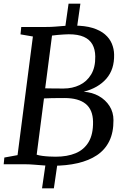

<svg xmlns="http://www.w3.org/2000/svg" viewBox="-21 -889 673 1039"><path d="M264.5 8Q240.5 8 213.8 6Q187 4 162.2 2Q137.5 0 118.5 0H-1L2.5 -36.5L74 -49.5L157 -691.5L90 -703L94 -743H226Q255.5 -743 279.2 -745Q303 -747 326.2 -748.8Q349.5 -750.5 378.5 -750.5Q438.5 -750.5 480 -737.8Q521.5 -725 547 -703Q572.5 -681 584.2 -652.8Q596 -624.5 596.5 -594Q598.5 -514 554.8 -463.5Q511 -413 432 -392.5Q478 -389.5 514.2 -369Q550.5 -348.5 571.8 -315Q593 -281.5 593 -239Q593.5 -172.5 570.5 -125.5Q547.5 -78.5 503.8 -49.2Q460 -20 399.2 -6Q338.5 8 264.5 8ZM323.5 -410Q370.5 -410 409.8 -428.8Q449 -447.5 472.2 -486Q495.5 -524.5 494.5 -583.5Q494 -622 479 -648.8Q464 -675.5 432.8 -689.5Q401.5 -703.5 351 -703.5Q342 -703.5 325.2 -702.5Q308.5 -701.5 291 -700Q273.5 -698.5 260.5 -696.5L223.5 -411Q247 -410.5 273 -410.2Q299 -410 323.5 -410ZM280.5 -41Q343 -41 388.5 -60Q434 -79 458.8 -120.8Q483.5 -162.5 482.5 -230Q481.5 -295.5 442.5 -327Q403.5 -358.5 328 -358.5Q287.5 -358.5 261.8 -358Q236 -357.5 217 -356.5L177.5 -52Q189 -48 207.5 -45.5Q226 -43 246 -42Q266 -41 280.5 -41ZM206.5 130 228 -18H292L270.5 130ZM329 -721.5 350 -869H414L393 -721.5Z"/></svg>

Font: Merriweather 36pt
Style: Italic
Weight: 400
Italic angle: -7.8°
Version: Version 2.101